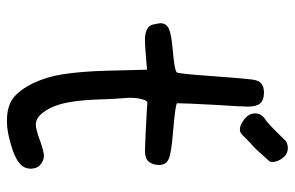

<svg xmlns="http://www.w3.org/2000/svg" viewBox="-168 -679 849 553"><g transform="rotate(90 256.5 -402.5)"><path d="M386.7 -801.8Q399.4 -808.6 412.1 -806.6Q424.8 -804.7 432.6 -794.9Q440.4 -786.1 444.3 -775.4Q449.2 -758.8 443.4 -752.9Q442.4 -752 426.8 -734.4Q407.2 -711.9 400.9 -707Q394.5 -702.1 367.2 -674.8Q361.3 -668.9 352.5 -668.9Q340.8 -668.9 326.2 -679.7Q306.6 -693.4 306.6 -712.9Q306.6 -732.4 327.1 -744.1Q328.1 -745.1 342.8 -757.8Q353.5 -767.6 386.7 -801.8ZM220.7 -730.5Q230.5 -738.3 246.1 -738.3Q268.6 -738.3 278.3 -726.6Q287.1 -715.8 287.1 -691.4Q287.1 -677.7 282.2 -600.6Q277.3 -510.7 277.3 -488.3Q277.3 -483.4 357.4 -476.6Q420.9 -471.7 438 -463.9Q455.1 -456.1 455.1 -436.5Q455.1 -418.9 446.3 -407.2Q437.5 -395.5 414.1 -395.5Q411.1 -395.5 363.3 -397.5Q284.2 -401.4 278.3 -402.3H276.4Q270.5 -402.3 267.6 -392.6Q261.7 -376 261.7 -354.5Q261.7 -351.6 261.7 -348.6Q265.6 -295.9 265.6 -285.2Q267.6 -195.3 280.3 -151.4Q289.1 -121.1 304.7 -101.1Q320.3 -81.1 338.9 -81.1Q352.5 -81.1 386.7 -93.8Q417 -104.5 428.7 -104.5Q443.4 -104.5 456.1 -92.8Q465.8 -83 465.8 -66.4Q465.8 -46.9 450.2 -34.2Q434.6 -20.5 397.5 -9.8Q358.4 2 331.1 2H327.1Q287.1 2 263.2 -15.6Q239.3 -33.2 218.8 -75.2Q201.2 -113.3 194.3 -156.2Q185.5 -210.9 183.6 -289.1L180.7 -401.4L132.8 -397.5Q108.4 -395.5 95.7 -395.5Q56.6 -395.5 50.8 -418Q46.9 -435.5 46.9 -440.4Q46.9 -457 63 -464.4Q79.1 -471.7 124 -475.6Q182.6 -480.5 188.5 -487.3Q192.4 -492.2 199.2 -588.9Q206.1 -683.6 209 -704.1Q211.9 -724.6 220.7 -730.5Z"/></g></svg>

Font: sage sans
Style: Regular
Weight: 400
Version: Version 001.032